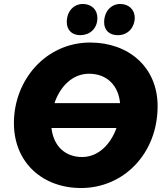

<svg xmlns="http://www.w3.org/2000/svg" viewBox="-20 -930 831 966"><path d="M388 16C601 16 773 -156 773 -396C773 -593 626 -716 434 -716C211 -716 50 -528 50 -311C50 -110 196 16 388 16ZM393 -140C308 -140 249 -195 239 -286H566C538 -207 477 -140 393 -140ZM384 -753C429 -753 469 -783 470 -838C471 -880 441 -910 397 -910C352 -910 317 -875 316 -821C315 -780 341 -753 384 -753ZM573 -753C629 -753 657 -798 658 -838C659 -880 629 -910 585 -910C540 -910 505 -874 504 -820C503 -779 529 -753 573 -753ZM254 -411C282 -494 344 -559 428 -559C518 -559 576 -500 584 -411Z"/></svg>

Font: Fixel Display ExtraBold
Style: Italic
Weight: 800
Italic angle: -10°
Designer: AlfaBravo + MacPaw
Foundry: Kyrylo Tkachov, Marchela Mozhyna, Serhii Makarenko, Maria Weinstein, Zakhar Kryvoshyya
Version: Version 1.210;Glyphs 3.2 (3217)